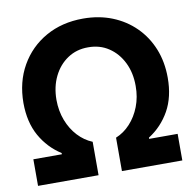

<svg xmlns="http://www.w3.org/2000/svg" viewBox="-81 -819 909 902"><g transform="rotate(-10 373.0 -368.5)"><path d="M28.5 0V-126.8H164.5V-132.6Q101.9 -172.7 65.3 -238Q28.8 -303.4 28.5 -394.9Q28.8 -495.2 72.9 -572.4Q116.9 -649.6 194.5 -693.5Q272.2 -737.3 372.7 -737.3Q448.2 -737.3 511.2 -712.2Q574.1 -687 620.3 -641.1Q666.5 -595.2 691.7 -532.6Q716.8 -469.9 716.8 -394.9Q716.9 -303.4 680.4 -238Q643.8 -172.7 580.9 -132.6V-126.8H716.8V0H428.7V-159.4Q467.1 -175 497 -207.4Q527 -239.8 544.4 -284.8Q561.9 -329.8 561.7 -382.6Q561.9 -445.3 537.8 -494.4Q513.7 -543.6 471.1 -572Q428.6 -600.5 372.7 -600.2Q317.6 -600.5 275 -572Q232.3 -543.6 208.2 -494.4Q184 -445.3 183.8 -382.6Q184 -329.8 201.2 -284.8Q218.5 -239.8 248.6 -207.4Q278.8 -175 317.2 -159.4V0Z"/></g></svg>

Font: Inter Tight
Style: Regular
Weight: 400
Designer: Rasmus Andersson
Foundry: rsms
Version: Version 3.002